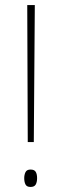

<svg xmlns="http://www.w3.org/2000/svg" viewBox="-20 -734 243 761"><path d="M114 -171H90L88 -714H118ZM76 -28Q76 -41 81 -51.5Q86 -62 101 -62Q116 -62 121.5 -53Q127 -44 127 -28Q127 -12 121.5 -2.5Q116 7 101 7Q86 7 81 -3Q76 -13 76 -28Z"/></svg>

Font: Noto Sans Khmer Condensed Thin
Style: Regular
Weight: 100
Width: 3
Designer: Danh Hong and the Monotype Design Team
Foundry: Monotype Imaging Inc.
Version: Version 2.004; ttfautohint (v1.8.4.7-5d5b)